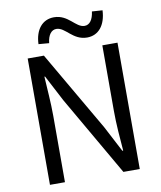

<svg xmlns="http://www.w3.org/2000/svg" viewBox="-99 -1018 921 1097"><g transform="rotate(-10 361.5 -469.5)"><path d="M101 0H188V-385C188 -462 181 -540 177 -614H181L260 -463L527 0H622V-733H534V-352C534 -276 541 -193 547 -120H542L463 -271L195 -733H101ZM457 -792C523 -792 566 -844 570 -930L509 -934C503 -886 483 -860 454 -860C402 -860 373 -939 289 -939C222 -939 179 -887 176 -803L237 -798C242 -846 263 -871 291 -871C344 -871 373 -792 457 -792Z"/></g></svg>

Font: Noto Sans Mono CJK HK
Style: Regular
Weight: 400
Designer: Ryoko NISHIZUKA 西塚涼子 (kana, bopomofo & ideographs); Paul D. Hunt (Latin, Greek & Cyrillic); Sandoll Communications 산돌커뮤니
Foundry: Adobe
Version: Version 2.004;hotconv 1.0.118;makeotfexe 2.5.65603